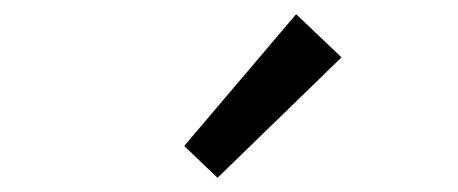

<svg xmlns="http://www.w3.org/2000/svg" viewBox="-20 -892 646 271"><path d="M240 -686 398 -872 462 -811 287 -641Z"/></svg>

Font: 思源黑体R
Style: Regular
Weight: 400
Designer: Ryoko NISHIZUKA  (kana & ideographs); Paul D. Hunt (Latin, Greek & Cyrillic); Wenlong ZHANG  (bopomofo); Sandoll Communi
Foundry: Adobe Systems Incorporated
Version: Version 1.00 June 24, 2014, initial release